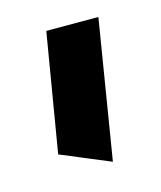

<svg xmlns="http://www.w3.org/2000/svg" viewBox="-55 -910 289 344"><g transform="rotate(-15 90.0 -738.5)"><path d="M114.7 -609.4 23.4 -647.5 60.1 -866.7H156.7Z"/></g></svg>

Font: Pinar-DS1-FD ExtraBold
Style: Regular
Weight: 800
Designer: Amin Abedi
Version: Version 2.000